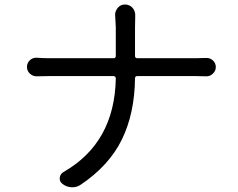

<svg xmlns="http://www.w3.org/2000/svg" viewBox="-20 -794 1040 838"><path d="M569.3 -549.8Q569.3 -540 579.1 -540H835Q856.4 -540 879.9 -541Q880.9 -541 881.8 -541Q897.5 -541 909.2 -530.3Q921.9 -518.6 921.9 -501.5Q921.9 -484.4 909.2 -472.7Q897.5 -460.9 880.9 -460.9Q879.9 -460.9 879.9 -460.9Q857.4 -461.9 834 -461.9H579.1Q569.3 -461.9 569.3 -452.1Q567.4 -297.9 511.7 -184.6Q456.1 -71.3 333 11.7Q316.4 23.4 295.9 23.4Q294.9 23.4 293 23.4Q270.5 22.5 252.9 8.8Q239.3 -1 240.7 -17.6Q242.2 -34.2 256.8 -43Q480.5 -170.9 485.4 -452.1Q485.4 -456.1 482.4 -459Q479.5 -461.9 475.6 -461.9H192.4Q164.1 -461.9 140.6 -460.9Q140.6 -460.9 139.6 -460.9Q123 -460.9 110.4 -472.7Q97.7 -484.4 97.7 -502Q97.7 -519.5 110.4 -531.2Q122.1 -542 137.7 -542Q139.6 -542 140.6 -542Q167 -540 190.4 -540H475.6Q485.4 -540 485.4 -549.8V-674.8L482.4 -729.5Q482.4 -746.1 494.1 -759.8Q505.9 -774.4 525.4 -774.4Q544.9 -774.4 558.6 -759.8Q570.3 -746.1 570.3 -727.5L569.3 -673.8Z"/></svg>

Font: Gen Jyuu GothicX Regular
Style: Regular
Weight: 400
Designer: [Source Han Sans]
Ryoko NISHIZUKA  (kana & ideographs); Paul D. Hunt (Latin, Greek & Cyrillic); Wenlong ZHANG  (bopomofo
Version: Version 1.002.20150607